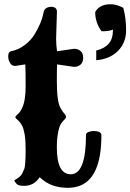

<svg xmlns="http://www.w3.org/2000/svg" viewBox="-20 -853 616 907"><path d="M299.8 34.2Q217.8 34.2 167.5 -16.1Q140.6 24.9 94.7 24.9Q69.8 24.9 62 18.6Q49.3 7.3 47.9 -1.5Q75.7 -16.6 84 -31.7Q91.3 -45.9 94.5 -54.4Q97.7 -63 99.1 -82Q100.1 -94.7 100.6 -112.1Q101.1 -129.4 101.1 -150.4Q101.1 -192.9 96.2 -219.5Q91.3 -246.1 84.5 -259.3Q77.6 -272 69.8 -280.3Q63.5 -287.1 58.1 -291.3Q52.7 -295.4 52.7 -299.3Q52.7 -303.2 57.6 -307.6Q62.5 -311.5 69.8 -319.3Q77.1 -327.1 84 -341.8Q101.1 -377 101.1 -443.8Q101.1 -511.7 99.6 -548.8L51.8 -541.5Q35.6 -541.5 27.8 -555.2Q18.6 -569.3 18.8 -588.6Q19 -607.9 32.2 -610.8Q67.9 -618.2 97.2 -640.6Q126.5 -663.1 142.6 -689.5Q175.3 -743.7 183.6 -784.2L187.5 -801.3Q192.4 -814 207.3 -818.6Q222.2 -823.2 235.6 -818.6Q249 -814 249 -797.9L245.1 -670.4Q245.1 -638.7 249.5 -610.8L329.6 -622.6Q348.6 -622.6 360.8 -611.6Q373 -600.6 373 -580.1Q373 -559.1 360.8 -548.1Q348.6 -537.1 329.6 -537.1L249.5 -548.8Q249 -536.6 248.8 -517.3Q248.5 -498 248.5 -472.2Q248.5 -420.4 252.9 -388.2Q257.3 -357.4 266.6 -341.3Q275.9 -325.2 283.9 -316.4Q292 -307.6 292 -299.3Q292 -295.4 284.9 -288.6Q277.8 -281.7 270.5 -272Q261.2 -260.7 254.9 -229.5Q248.5 -198.2 248.5 -156.7Q248.5 -29.8 314 -29.8Q386.2 -29.8 386.2 -215.8Q386.2 -224.6 397.2 -229.2Q408.2 -233.9 422.6 -234.1Q437 -234.4 448 -229.7Q459 -225.1 459 -214.4Q459 -7.3 350.1 26.9Q326.7 34.2 299.8 34.2ZM434.6 -568.4V-614.3Q474.1 -624 493.9 -647Q513.7 -669.9 513.7 -712.9H512.7Q495.6 -705.1 460 -705.1Q429.7 -745.6 429.7 -795.9Q437.5 -811.5 456.1 -822.8Q474.6 -833 502.9 -833Q531.2 -833 562.5 -815.9Q575.7 -767.1 575.7 -709.5Q575.7 -651.9 537.8 -613Q500 -574.2 434.6 -568.4Z"/></svg>

Font: Sancreek
Style: Regular
Weight: 400
Designer: Vernon Adams
Foundry: Vernon Adams
Version: Version 1.100; ttfautohint (v1.8.4.7-5d5b)